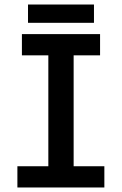

<svg xmlns="http://www.w3.org/2000/svg" viewBox="-20 -845 540 850"><path d="M423 -694V-600H306V-109H442V-15H57V-109H194V-600H77V-694ZM396 -744H104V-825H396Z"/></svg>

Font: D2Coding
Style: Bold
Weight: 700
Monospace: yes
Designer: Yong-Rak Park; Jeong-Hwan Yoon; Sang-Min Lee;
Foundry: NHN Corporation
Version: Version 1.3.2; Build 20180524